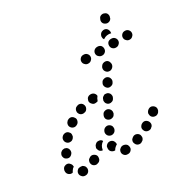

<svg xmlns="http://www.w3.org/2000/svg" viewBox="-153 -695 847 858"><g transform="rotate(-30 270.5 -266.5)"><path d="M286 26Q293 19 292 10Q292 6 290 1Q289 -3 285 -6Q282 -9 278 -10Q274 -12 269 -12H267Q263 -12 259 -10Q255 -8 252 -5Q248 -2 247 2Q245 7 245 11Q245 16 247 20Q249 24 252 27Q255 30 260 32Q264 33 268 33H270Q280 33 286 26ZM57 21H58Q67 21 74 14Q80 7 80 -2Q80 -6 78 -11Q77 -15 73 -18Q70 -21 66 -23Q62 -24 58 -24H57H56Q51 -24 47 -23Q43 -21 40 -18Q37 -15 35 -11Q33 -7 33 -2Q33 7 40 14Q46 21 56 21ZM355 13Q358 10 360 6Q362 2 362 -2Q362 -7 361 -11Q358 -20 349 -24Q341 -28 332 -25L330 -24Q326 -22 323 -19Q319 -16 317 -12Q316 -8 315 -4Q315 1 317 5Q320 14 328 18Q337 22 345 19L347 18Q351 16 355 13ZM143 -6Q146 -9 147 -14Q148 -18 148 -22Q148 -27 146 -31Q141 -39 132 -42Q124 -45 115 -40L114 -39Q110 -37 107 -34Q104 -31 103 -26Q101 -22 102 -18Q102 -13 104 -9Q108 -1 117 2Q126 5 134 0H136Q140 -2 143 -6ZM210 -16Q203 -22 203 -32Q203 -33 203 -34Q203 -39 204 -43Q206 -47 209 -50Q212 -53 216 -55Q220 -57 225 -57Q234 -57 241 -51Q247 -44 248 -35Q248 -34 248 -34Q248 -33 248 -32Q248 -31 248 -30Q241 -26 235 -20Q231 -16 228 -10Q227 -10 227 -10Q227 -10 226 -10Q217 -10 210 -16ZM422 -21Q425 -25 426 -29Q427 -34 426 -38Q425 -43 423 -46Q418 -54 409 -57Q400 -59 392 -54L390 -53Q387 -51 384 -47Q381 -43 380 -39Q379 -35 380 -30Q381 -26 383 -22Q388 -14 397 -12Q406 -10 414 -14L416 -16Q419 -18 422 -21ZM-8 -25Q-14 -31 -14 -40V-41Q-14 -42 -14 -43Q-14 -47 -12 -51Q-11 -55 -7 -59Q-4 -62 0 -63Q4 -65 9 -65Q18 -65 24 -58Q31 -51 31 -42Q31 -42 31 -41Q31 -40 31 -40Q31 -40 31 -39Q27 -37 24 -34Q18 -27 14 -19Q13 -18 11 -18Q10 -18 8 -18Q-1 -18 -8 -25ZM161 -53Q159 -57 159 -62Q160 -66 162 -70Q163 -74 167 -77L168 -78Q175 -85 184 -84Q194 -84 200 -77Q201 -76 201 -75Q202 -74 202 -73Q197 -70 193 -66Q186 -59 183 -50Q181 -44 180 -38Q176 -38 172 -40Q168 -42 165 -45Q162 -49 161 -53ZM481 -65Q484 -69 484 -73Q485 -78 484 -82Q483 -86 480 -90Q474 -97 465 -99Q456 -100 448 -94L447 -93Q443 -90 441 -86Q439 -83 438 -78Q438 -74 439 -69Q440 -65 442 -62Q448 -54 457 -53Q467 -51 474 -57L476 -58Q479 -61 481 -65ZM228 -92Q231 -83 240 -79Q248 -75 257 -78Q266 -81 270 -89L271 -91Q273 -95 273 -100Q273 -104 272 -108Q270 -113 267 -116Q264 -119 260 -121Q252 -125 243 -122Q234 -119 230 -111L229 -109Q225 -101 228 -92ZM10 -101Q12 -92 20 -88Q28 -83 37 -85Q46 -88 51 -96L52 -97Q56 -105 54 -114Q52 -123 44 -128Q40 -130 35 -131Q31 -131 27 -130Q22 -129 19 -126Q15 -124 13 -120L12 -118Q7 -110 10 -101ZM260 -156Q263 -147 272 -143Q280 -139 289 -142Q298 -144 302 -153L303 -154Q305 -158 305 -163Q306 -167 304 -172Q303 -176 300 -179Q297 -183 293 -185Q285 -189 276 -186Q267 -184 263 -175L262 -173Q258 -165 260 -156ZM50 -163Q51 -154 58 -148Q65 -142 74 -143Q83 -143 89 -150L91 -152Q93 -155 95 -159Q96 -164 96 -168Q96 -173 94 -177Q91 -181 88 -184Q81 -190 72 -189Q62 -188 56 -181L55 -180Q49 -173 50 -163ZM105 -225Q103 -222 102 -217Q101 -213 102 -208Q103 -204 106 -200Q111 -193 121 -191Q130 -190 137 -195L139 -196Q146 -201 148 -211Q150 -220 144 -227Q139 -235 130 -237Q120 -238 113 -233L111 -232Q108 -229 105 -225ZM293 -228Q293 -224 294 -220Q295 -215 298 -212Q301 -208 305 -206Q313 -202 322 -205Q331 -207 335 -216L336 -217Q338 -221 339 -226Q339 -230 338 -234Q337 -239 334 -242Q331 -246 327 -248Q323 -250 319 -250Q314 -251 310 -250Q306 -248 302 -245Q299 -243 297 -239L296 -237Q294 -233 293 -228ZM172 -263Q169 -260 167 -256Q165 -252 165 -247Q164 -243 166 -239Q169 -230 177 -226Q186 -222 194 -225H196Q205 -228 209 -237Q213 -245 210 -254Q207 -263 199 -267Q190 -271 182 -268L180 -267Q176 -266 172 -263ZM259 -237H258Q248 -236 242 -243Q235 -249 234 -258Q234 -263 236 -267Q237 -271 240 -275Q243 -278 247 -280Q252 -282 256 -282H258Q267 -282 274 -276Q281 -269 281 -260Q281 -260 281 -260Q281 -260 281 -260Q278 -257 276 -253L275 -252Q272 -246 270 -240Q268 -238 265 -238Q262 -237 259 -237ZM328 -283Q331 -274 339 -269Q347 -265 356 -268Q365 -270 369 -278L370 -280Q375 -288 372 -297Q370 -306 361 -311Q353 -315 344 -312Q335 -310 331 -302L330 -300Q325 -292 328 -283ZM362 -346Q365 -337 373 -332Q381 -328 390 -330Q399 -333 404 -341L405 -343Q409 -351 406 -360Q404 -369 396 -374Q387 -378 378 -375Q370 -373 365 -364L364 -363Q360 -355 362 -346ZM335 -413Q342 -419 342 -429Q342 -438 335 -445Q329 -451 319 -451H317Q308 -451 302 -445Q295 -438 295 -429Q295 -419 302 -413Q308 -406 317 -406H319Q329 -406 335 -413ZM407 -413Q413 -419 413 -429Q413 -438 407 -445Q400 -451 391 -451H389Q380 -451 373 -445Q366 -438 366 -429Q366 -419 373 -413Q380 -406 389 -406H391Q400 -406 407 -413ZM478 -413Q485 -419 485 -429Q485 -438 478 -445Q472 -451 462 -451H460Q451 -451 444 -445Q438 -438 438 -429Q438 -419 444 -413Q451 -406 460 -406H462Q472 -406 478 -413ZM548 -413Q555 -419 555 -429Q555 -438 548 -445Q542 -451 532 -451Q522 -451 516 -445Q509 -438 509 -429Q509 -419 516 -413Q522 -406 532 -406Q542 -406 548 -413ZM431 -488 432 -490Q437 -499 446 -501Q454 -504 463 -500Q470 -496 473 -488Q476 -480 474 -472Q468 -474 462 -474H460Q452 -474 444 -471Q438 -468 433 -465Q429 -470 429 -476Q428 -483 431 -488ZM462 -534Q465 -526 474 -522Q482 -518 491 -521Q500 -524 504 -533V-535Q508 -543 505 -552Q502 -561 493 -564Q485 -568 476 -565Q467 -562 464 -553L463 -551Q459 -543 462 -534Z"/></g></svg>

Font: FRB American Cursive Dotted Extrabold
Style: Bold Italic
Weight: 800
Italic angle: -25°
Version: Version 2.0;Modular Font Editor K font №1